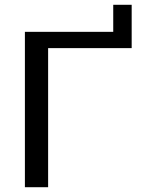

<svg xmlns="http://www.w3.org/2000/svg" viewBox="-20 -782 600 802"><path d="M530 -581V-762H453V-649H84V0H181V-581Z"/></svg>

Font: Gamestation Text
Style: Bold
Weight: 400
Designer: Jonas Hecksher
Foundry: Jonas Hecksher, Playtypeª, e-types AS
Version: Version 1.003